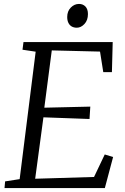

<svg xmlns="http://www.w3.org/2000/svg" viewBox="-20 -957 636 977"><path d="M3 0 6 -34 80 -45.5 161.5 -694 94.5 -704 99.5 -743H553.5L549.5 -590H505.5L489 -694.5L243.5 -700.5L205.5 -409L439.5 -414.5L435.5 -351.5L201 -360L159 -47.5L458.5 -56.5L513 -171L555.5 -158L513.5 0ZM371 -816Q356 -816 345 -822.2Q334 -828.5 328 -840.8Q322 -853 322 -870.5Q322 -900 340.2 -918.5Q358.5 -937 382 -937Q402 -937 414.8 -923.8Q427.5 -910.5 427.5 -885.5Q427.5 -854 409.8 -835Q392 -816 371 -816Z"/></svg>

Font: Merriweather 24pt Light
Style: Italic
Weight: 300
Italic angle: -7.8°
Version: Version 2.101